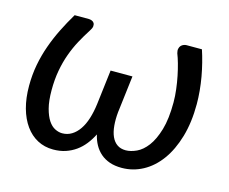

<svg xmlns="http://www.w3.org/2000/svg" viewBox="-79 -614 871 730"><g transform="rotate(15 356.5 -249.0)"><path d="M200.5 -60.5Q221 -60.5 237.8 -70.8Q254.5 -81 267.2 -99.5Q280 -118 288.2 -144.2Q296.5 -170.5 300.5 -202L317 -338.5H403L386.5 -202L385.5 -194.5Q382.5 -164.5 384.8 -139.8Q387 -115 395 -97.2Q403 -79.5 416.8 -70Q430.5 -60.5 450.5 -60.5Q470 -60.5 492.8 -71Q515.5 -81.5 534.8 -107Q554 -132.5 566.8 -175.5Q579.5 -218.5 579.5 -283.5Q579.5 -308 576.2 -334.5Q573 -361 568 -385.5Q563 -410 557 -431.2Q551 -452.5 545 -467.5Q542 -478 543.8 -485.5Q545.5 -493 549.8 -497.5Q554 -502 559.8 -504.2Q565.5 -506.5 570.5 -506.5H631.5Q639 -484 645.5 -458.2Q652 -432.5 656.8 -405.8Q661.5 -379 664 -352Q666.5 -325 666.5 -300Q666.5 -228 649.8 -170.8Q633 -113.5 604 -73.8Q575 -34 536 -13Q497 8 453 8Q426 8 405.2 0.8Q384.5 -6.5 369.5 -19.5Q354.5 -32.5 344.5 -50.5Q334.5 -68.5 329.5 -90.5Q318.5 -68.5 304.2 -50.5Q290 -32.5 271.8 -19.5Q253.5 -6.5 231.5 0.8Q209.5 8 183 8Q149 8 121.2 -6.8Q93.5 -21.5 73.8 -49Q54 -76.5 43.2 -115.5Q32.5 -154.5 32.5 -202.5Q32.5 -246 40 -285.8Q47.5 -325.5 60.8 -362.8Q74 -400 91.8 -435.8Q109.5 -471.5 130.5 -506.5H186Q192 -506.5 198 -504.2Q204 -502 207.2 -497Q210.5 -492 209.8 -484Q209 -476 201.5 -465Q185 -439.5 170 -411.8Q155 -384 143.8 -353Q132.5 -322 126 -286.2Q119.5 -250.5 119.5 -209Q119.5 -166.5 127 -138Q134.5 -109.5 146 -92.2Q157.5 -75 172 -67.8Q186.5 -60.5 200.5 -60.5Z"/></g></svg>

Font: Lato
Style: Italic
Weight: 400
Italic angle: -7°
Designer: Lukasz Dziedzic
Foundry: tyPoland Lukasz Dziedzic
Version: Version 2.007; 2014-02-27